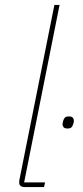

<svg xmlns="http://www.w3.org/2000/svg" viewBox="-20 -760 338 780"><path d="M159 0H81Q70 0 64 -4.5Q58 -9 58 -19Q58 -24 58.5 -27.5Q59 -31 60 -35L201 -740H222L78 -19H163ZM254 -238Q242 -238 238 -243.5Q234 -249 234 -255Q234 -259 235 -262.5Q236 -266 237 -270Q239 -277 243.5 -282Q248 -287 260 -287Q272 -287 276 -281.5Q280 -276 280 -270Q280 -266 279.5 -263Q279 -260 277 -255Q275 -248 270.5 -243Q266 -238 254 -238Z"/></svg>

Font: IBM Plex Sans Thin
Style: Italic
Weight: 250
Italic angle: -11.31°
Designer: Mike Abbink, Paul van der Laan, Pieter van Rosmalen
Foundry: Bold Monday
Version: Version 3.201